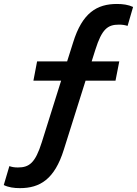

<svg xmlns="http://www.w3.org/2000/svg" viewBox="-44 -762 710 994"><path d="M561.5 -741.5C458 -741.5 382 -696 334.5 -542L303.5 -444H148L129 -344.5H272.5L172.5 -26C138.5 82.5 107 105 48.5 105C30 105 17.5 102.5 4.5 98L-24.5 196C0 208 28.5 212 59 212C162.5 212 238.5 166.5 286.5 12.5L399 -344.5H554L573.5 -444H430.5L449.5 -504C483.5 -612 513.5 -634.5 572 -634.5C590.5 -634.5 603 -632 616.5 -628L645 -726C620.5 -737.5 592 -741.5 561.5 -741.5Z"/></svg>

Font: Monaspace Neon SemiBold
Style: Italic
Weight: 600
Italic angle: -11°
Designer: Riley Cran & the Lettermatic Team
Foundry: Lettermatic
Version: Version 1.200 (Monaspace Neon)